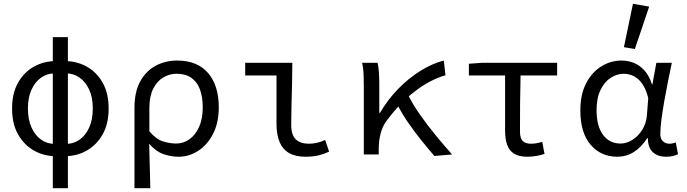

<svg xmlns="http://www.w3.org/2000/svg" viewBox="-20 -819 3640 1018"><path d="M274 9Q213 9 160.5 -20.5Q108 -50 76 -106Q44 -162 44 -244Q44 -325 76 -381Q108 -437 160.5 -466Q213 -495 274 -495L271 -430Q230 -430 198 -407.5Q166 -385 147 -343.5Q128 -302 128 -244Q128 -185 147 -143Q166 -101 198 -78.5Q230 -56 271 -56ZM326 9 329 -56Q370 -56 402 -78.5Q434 -101 453 -143Q472 -185 472 -244Q472 -302 453 -343.5Q434 -385 402 -407.5Q370 -430 329 -430L326 -495Q387 -495 439.5 -466Q492 -437 524 -381Q556 -325 556 -244Q556 -162 524 -106Q492 -50 439.5 -20.5Q387 9 326 9ZM260 179V-622H340V179Z M693 179V-248Q693 -332 723.5 -387.5Q754 -443 805.5 -470.5Q857 -498 919 -498Q1026 -498 1083 -432Q1140 -366 1140 -250Q1140 -168 1109.5 -109Q1079 -50 1030.5 -19Q982 12 928 12Q886 12 846 -2Q806 -16 771 -57Q772 -14 773 23.5Q774 61 775 98.5Q776 136 777 179ZM914 -58Q953 -58 985 -81Q1017 -104 1036 -147Q1055 -190 1055 -250Q1055 -304 1040.5 -344Q1026 -384 995 -406Q964 -428 916 -428Q878 -428 845 -408Q812 -388 792 -348Q772 -308 772 -247V-123Q807 -81 843.5 -69.5Q880 -58 914 -58Z M1600 12Q1546 12 1512 -8Q1478 -28 1462 -67Q1446 -106 1446 -163V-419H1280V-486H1530Q1530 -432 1528.5 -374Q1527 -316 1525.5 -260.5Q1524 -205 1524 -157Q1524 -104 1548 -80.5Q1572 -57 1618 -57Q1637 -57 1659 -61.5Q1681 -66 1704 -77L1725 -15Q1700 -3 1670 4.5Q1640 12 1600 12Z M1909 0V-353Q1909 -382 1908 -418Q1907 -454 1900 -486H1982Q1987 -466 1989 -435.5Q1991 -405 1991 -373V-221H1995Q2035 -290 2090.5 -347Q2146 -404 2208.5 -443Q2271 -482 2333 -498L2342 -420Q2303 -409 2262.5 -388Q2222 -367 2181.5 -336Q2141 -305 2101.5 -264Q2062 -223 2025 -172Q2007 -146 1997.5 -109Q1988 -72 1988 -25V0ZM2283 8Q2252 -28 2216 -72.5Q2180 -117 2145 -167.5Q2110 -218 2085 -268L2141 -321Q2167 -268 2206.5 -211.5Q2246 -155 2291 -100.5Q2336 -46 2377 0Z M2776 12Q2732 12 2706 -4Q2680 -20 2669 -51Q2658 -82 2658 -127V-419H2466V-481L2536 -486H2934V-419H2740Q2738 -341 2737.5 -265.5Q2737 -190 2737 -121Q2737 -86 2751.5 -71.5Q2766 -57 2795 -57Q2809 -57 2824 -59.5Q2839 -62 2855 -67L2867 -3Q2850 3 2826 7.5Q2802 12 2776 12Z M3253 12Q3166 12 3111.5 -51.5Q3057 -115 3057 -234Q3057 -318 3087.5 -377Q3118 -436 3168 -467Q3218 -498 3275 -498Q3308 -498 3339.5 -486Q3371 -474 3396.5 -446Q3422 -418 3437 -371H3439L3460 -486H3542Q3532 -438 3521.5 -386Q3511 -334 3502 -282.5Q3493 -231 3487 -185.5Q3481 -140 3481 -107Q3481 -83 3495 -70Q3509 -57 3529 -57Q3537 -57 3546.5 -59Q3556 -61 3563 -64L3575 -1Q3564 4 3548.5 8Q3533 12 3511 12Q3468 12 3441.5 -12Q3415 -36 3415 -87H3412Q3348 12 3253 12ZM3270 -58Q3304 -58 3335 -78.5Q3366 -99 3386.5 -133Q3407 -167 3410 -208L3417 -299Q3407 -339 3392 -364Q3377 -389 3359 -403Q3341 -417 3322.5 -422.5Q3304 -428 3288 -428Q3251 -428 3218 -406.5Q3185 -385 3164 -342Q3143 -299 3143 -235Q3143 -151 3177 -104.5Q3211 -58 3270 -58ZM3346 -559 3288 -569 3336 -799 3422 -784Z"/></svg>

Font: Source Code Variable
Style: Regular
Weight: 400
Monospace: yes
Designer: Paul D. Hunt, Teo Tuominen
Foundry: Adobe Systems Incorporated
Version: Version 1.010;hotconv 1.0.106;makeotfexe 2.5.65593